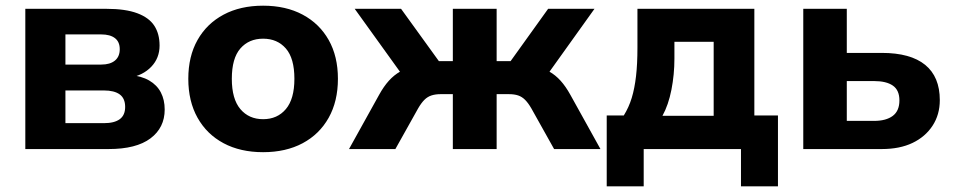

<svg xmlns="http://www.w3.org/2000/svg" viewBox="-20 -524 3356 675"><path d="M69 0V-493H354Q421 -493 462.5 -477.5Q504 -462 522.5 -433.5Q541 -405 541 -364Q541 -320 512 -289.5Q483 -259 434 -250V-261Q477 -257 504.5 -241Q532 -225 545.5 -199Q559 -173 559 -139Q559 -75 509 -37.5Q459 0 362 0ZM210 -91H345Q382 -91 401 -105Q420 -119 420 -148Q420 -178 401 -192Q382 -206 345 -206H210ZM210 -297H336Q367 -297 384 -311Q401 -325 401 -351Q401 -377 384 -390Q367 -403 336 -403H210Z M905 11Q825 11 766 -20.5Q707 -52 674.5 -110Q642 -168 642 -247Q642 -326 674.5 -383.5Q707 -441 766 -472.5Q825 -504 905 -504Q985 -504 1044 -472.5Q1103 -441 1135.5 -383.5Q1168 -326 1168 -247Q1168 -168 1135.5 -110Q1103 -52 1044 -20.5Q985 11 905 11ZM905 -105Q955 -105 985 -140.5Q1015 -176 1015 -247Q1015 -319 985 -353.5Q955 -388 905 -388Q855 -388 825 -353.5Q795 -319 795 -247Q795 -176 825 -140.5Q855 -105 905 -105Z M1207 0 1313 -191Q1329 -220 1347 -240Q1365 -260 1387 -272.5Q1409 -285 1436 -288L1409 -240L1227 -493H1390L1523 -309H1572V-493H1726V-309H1775L1907 -493H2070L1889 -240L1862 -288Q1889 -285 1911 -272.5Q1933 -260 1951 -240Q1969 -220 1985 -191L2091 0H1928L1848 -143Q1837 -162 1826 -173Q1815 -184 1801.5 -188.5Q1788 -193 1769 -193H1726V0H1572V-193H1529Q1511 -193 1497 -188.5Q1483 -184 1472 -173Q1461 -162 1450 -143L1370 0Z M2113 131V-118H2173Q2191 -147 2201 -180Q2211 -213 2216 -256Q2221 -299 2221 -356V-493H2632V-118H2715V131H2585V0H2243V131ZM2309 -117H2489V-377H2351V-318Q2351 -262 2340.5 -208.5Q2330 -155 2309 -117Z M2804 0V-493H2957V-338H3080Q3181 -338 3232.5 -296Q3284 -254 3284 -172Q3284 -121 3258.5 -82Q3233 -43 3188 -21.5Q3143 0 3080 0ZM2957 -99H3053Q3095 -99 3118.5 -116.5Q3142 -134 3142 -171Q3142 -207 3119 -223Q3096 -239 3053 -239H2957Z"/></svg>

Font: Nunito Sans 11pt ExtraBold
Style: Regular
Weight: 800
Version: Version 3.101;gftools[0.9.27]